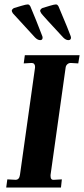

<svg xmlns="http://www.w3.org/2000/svg" viewBox="-20 -846 379 866"><path d="M50 -35Q67 -35 70 -57L138 -541V-546Q138 -553 134 -557.5Q130 -562 123 -562L87 -560L92 -597H339L333 -560L299 -562Q290 -562 283.5 -556Q277 -550 276 -541L208 -57V-52Q208 -33 224 -35L259 -37L255 0H8L13 -37ZM138 -677 38 -786Q33 -794 33 -798Q35 -806 44 -810Q57 -814 77.5 -820Q98 -826 105 -826Q109 -826 111.5 -824Q114 -822 117 -817Q118 -816 143 -754L170 -685Q173 -679 172 -674Q171 -665 161 -665Q150 -665 138 -677ZM265 -677Q172 -777 166 -786Q161 -794 161 -798Q163 -806 172 -810Q185 -814 205 -820Q225 -826 232 -826Q236 -826 238.5 -824Q241 -822 244 -817Q246 -813 282 -726L298 -685Q301 -678 300 -674Q299 -665 288 -665Q277 -665 265 -677Z"/></svg>

Font: Unna
Style: Bold Italic
Weight: 700
Italic angle: -8.05°
Designer: Jorge de Buen Unna
Foundry: Omnibus-Type
Version: Version 2.008